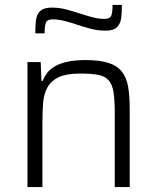

<svg xmlns="http://www.w3.org/2000/svg" viewBox="-20 -763 641 783"><path d="M92 0ZM448 0V-301Q448 -355 443 -387Q438 -419 422.5 -436Q407 -453 379.5 -458Q352 -463 307 -463Q251 -463 220 -448.5Q189 -434 174 -407.5Q159 -381 156 -344.5Q153 -308 153 -264V0H92V-510H146L149 -433H154Q161 -451 173 -466.5Q185 -482 205.5 -493.5Q226 -505 256 -511.5Q286 -518 329 -518Q387 -518 422.5 -506.5Q458 -495 477 -471Q496 -447 502.5 -409.5Q509 -372 509 -320V0ZM477 -743Q477 -715 475 -695.5Q473 -676 465.5 -663Q458 -650 445 -644Q432 -638 409 -638Q379 -638 349 -646Q319 -654 289 -664Q266 -672 241.5 -678Q217 -684 195 -684Q173 -684 167.5 -671.5Q162 -659 162 -627H124Q124 -655 126 -675Q128 -695 135.5 -707.5Q143 -720 156.5 -726Q170 -732 192 -732Q222 -732 252 -724Q282 -716 312 -706Q336 -698 360 -692Q384 -686 406 -686Q428 -686 433.5 -698.5Q439 -711 439 -743Z"/></svg>

Font: Azeri Sans Light
Style: Regular
Weight: 300
Designer: Hector Gatti & Omnibus-Type (original fonts) / Cristiano Sobral (main changes and remastering)
Version: Version 1.000; ttfautohint (v1.6)